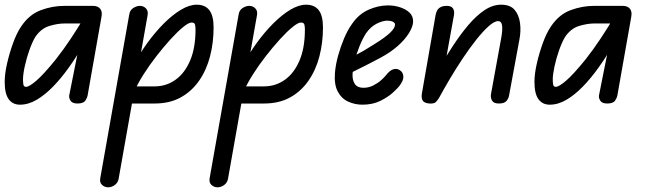

<svg xmlns="http://www.w3.org/2000/svg" viewBox="-28 -441 2776 818"><path d="M57 5Q26 5 9 -18.5Q-8 -42 -8 -92Q-8 -126 2 -170Q12 -214 27.5 -257Q43 -300 62 -328Q96 -379 145.5 -397.5Q195 -416 246 -416H349V-341H246Q218 -341 182.5 -330.5Q147 -320 122 -283Q109 -261 97 -227Q85 -193 77.5 -158.5Q70 -124 70 -102Q70 -92 71.5 -81.5Q73 -71 83 -71Q96 -71 126.5 -97Q157 -123 209 -187Q245 -233 273 -275.5Q301 -318 326 -359H377Q365 -322 345.5 -284.5Q326 -247 305 -213Q284 -179 265 -153Q233 -108 198.5 -72.5Q164 -37 128.5 -16Q93 5 57 5ZM302 0Q280 0 272.5 -12Q265 -24 267 -35L315 -276V-416H368Q389 -416 399 -403.5Q409 -391 404 -367L345 -33Q344 -26 336 -13Q328 0 302 0Z M433 357Q418 357 407 347Q396 337 399 319L523 -381Q526 -398 540 -407Q554 -416 568 -416Q583 -416 593.5 -405.5Q604 -395 601 -377L477 323Q473 339 460 348Q447 357 433 357ZM882 -324Q882 -260 867 -201.5Q852 -143 820.5 -97.5Q789 -52 742 -26Q695 0 631 0H510L515 -73H631Q680 -73 719.5 -101Q759 -129 782 -183Q805 -237 805 -315Q805 -326 803 -335.5Q801 -345 788 -345Q776 -345 752 -325.5Q728 -306 698.5 -273.5Q669 -241 639 -202.5Q609 -164 584.5 -125.5Q560 -87 546 -55H496Q512 -106 538.5 -158Q565 -210 599 -257Q633 -304 670 -341Q707 -378 743 -399.5Q779 -421 810 -421Q846 -421 864 -397.5Q882 -374 882 -324Z M899 357Q884 357 873 347Q862 337 865 319L989 -381Q992 -398 1006 -407Q1020 -416 1034 -416Q1049 -416 1059.5 -405.5Q1070 -395 1067 -377L943 323Q939 339 926 348Q913 357 899 357ZM1348 -324Q1348 -260 1333 -201.5Q1318 -143 1286.5 -97.5Q1255 -52 1208 -26Q1161 0 1097 0H976L981 -73H1097Q1146 -73 1185.5 -101Q1225 -129 1248 -183Q1271 -237 1271 -315Q1271 -326 1269 -335.5Q1267 -345 1254 -345Q1242 -345 1218 -325.5Q1194 -306 1164.5 -273.5Q1135 -241 1105 -202.5Q1075 -164 1050.5 -125.5Q1026 -87 1012 -55H962Q978 -106 1004.5 -158Q1031 -210 1065 -257Q1099 -304 1136 -341Q1173 -378 1209 -399.5Q1245 -421 1276 -421Q1312 -421 1330 -397.5Q1348 -374 1348 -324Z M1516 5Q1484 5 1455.5 -8Q1427 -21 1411 -51Q1395 -81 1399 -131Q1402 -166 1412.5 -204Q1423 -242 1438 -277.5Q1453 -313 1471 -338Q1499 -380 1541 -399Q1583 -418 1625 -418Q1652 -418 1676.5 -410Q1701 -402 1716.5 -387.5Q1732 -373 1732 -350Q1732 -329 1715 -301Q1698 -273 1667 -245.5Q1636 -218 1593 -195Q1571 -183 1541.5 -168Q1512 -153 1484.5 -139.5Q1457 -126 1439 -117L1452 -188Q1464 -194 1482.5 -203.5Q1501 -213 1522.5 -225.5Q1544 -238 1564 -251Q1614 -282 1634.5 -302Q1655 -322 1655 -336Q1655 -344 1645.5 -348.5Q1636 -353 1622 -353Q1603 -353 1577.5 -340.5Q1552 -328 1532 -300Q1517 -277 1504 -245Q1491 -213 1483 -181Q1475 -149 1474 -124Q1473 -99 1484 -83Q1495 -67 1520 -67Q1543 -67 1562.5 -77Q1582 -87 1596 -99.5Q1610 -112 1616 -120Q1634 -143 1650 -146.5Q1666 -150 1678 -140Q1689 -132 1690.5 -115.5Q1692 -99 1673 -74Q1667 -66 1646.5 -47Q1626 -28 1593 -11.5Q1560 5 1516 5Z M2097 0Q2075 0 2068 -13Q2061 -26 2064 -41L2107 -277Q2110 -292 2111.5 -309.5Q2113 -327 2109.5 -339Q2106 -351 2094 -351Q2078 -351 2053.5 -329Q2029 -307 2000.5 -271Q1972 -235 1943 -191.5Q1914 -148 1888 -104Q1862 -60 1842 -23V-151Q1872 -200 1903 -247.5Q1934 -295 1967.5 -334.5Q2001 -374 2036 -397.5Q2071 -421 2107 -421Q2146 -421 2164.5 -399Q2183 -377 2187.5 -343Q2192 -309 2185 -273L2141 -35Q2139 -22 2130 -11Q2121 0 2097 0ZM1801 0Q1778 -2 1772 -14Q1766 -26 1770 -46L1828 -378Q1830 -388 1834.5 -396.5Q1839 -405 1849 -410.5Q1859 -416 1875 -416Q1895 -416 1902 -405Q1909 -394 1906 -376L1842 -23Q1835 -12 1828 -5.5Q1821 1 1801 0Z M2314 5Q2283 5 2266 -18.5Q2249 -42 2249 -92Q2249 -126 2259 -170Q2269 -214 2284.5 -257Q2300 -300 2319 -328Q2353 -379 2402.5 -397.5Q2452 -416 2503 -416H2606V-341H2503Q2475 -341 2439.5 -330.5Q2404 -320 2379 -283Q2366 -261 2354 -227Q2342 -193 2334.5 -158.5Q2327 -124 2327 -102Q2327 -92 2328.5 -81.5Q2330 -71 2340 -71Q2353 -71 2383.5 -97Q2414 -123 2466 -187Q2502 -233 2530 -275.5Q2558 -318 2583 -359H2634Q2622 -322 2602.5 -284.5Q2583 -247 2562 -213Q2541 -179 2522 -153Q2490 -108 2455.5 -72.5Q2421 -37 2385.5 -16Q2350 5 2314 5ZM2559 0Q2537 0 2529.5 -12Q2522 -24 2524 -35L2572 -276V-416H2625Q2646 -416 2656 -403.5Q2666 -391 2661 -367L2602 -33Q2601 -26 2593 -13Q2585 0 2559 0Z"/></svg>

Font: Edu QLD Beginner Medium
Style: Regular
Weight: 500
Designer: Tina and Corey Anderson
Foundry: Google for Education
Version: Version 1.003